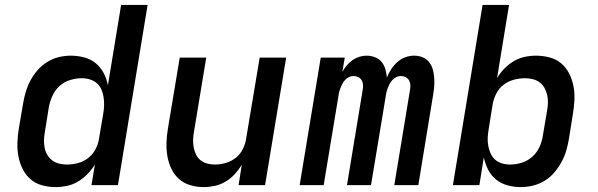

<svg xmlns="http://www.w3.org/2000/svg" viewBox="-20 -755 2440 783"><path d="M207 8Q178 8 151 0.5Q124 -7 104 -24.5Q84 -42 72 -66.5Q60 -91 55 -118Q50 -145 51 -174Q52 -203 57 -232L74 -332Q78 -356 85 -380Q92 -404 104 -426.5Q116 -449 133.5 -469Q151 -489 173 -502.5Q195 -516 219.5 -522Q244 -528 268 -528Q296 -528 323 -521Q350 -514 370 -497.5Q390 -481 402.5 -457.5Q415 -434 420 -407L474 -735H582L461 0H353L367 -84Q354 -63 336.5 -45Q319 -27 298 -14.5Q277 -2 253.5 3Q230 8 207 8ZM253 -84Q275 -84 298 -90Q321 -96 339.5 -110.5Q358 -125 369.5 -146.5Q381 -168 384 -191L401 -291Q404 -308 404.5 -325Q405 -342 402.5 -358.5Q400 -375 393.5 -390Q387 -405 375 -415.5Q363 -426 347 -431Q331 -436 313 -436Q290 -436 265.5 -428.5Q241 -421 222.5 -404Q204 -387 193.5 -363.5Q183 -340 179 -317L163 -217Q160 -201 159.5 -184.5Q159 -168 162 -152.5Q165 -137 173 -123.5Q181 -110 193 -101Q205 -92 220.5 -88Q236 -84 253 -84Z M811 8Q782 8 755.5 0Q729 -8 709.5 -25.5Q690 -43 678.5 -67.5Q667 -92 662.5 -119Q658 -146 659 -174.5Q660 -203 665 -232L713 -520H821L771 -217Q768 -201 767.5 -185Q767 -169 770 -153.5Q773 -138 779.5 -124.5Q786 -111 798 -101.5Q810 -92 825 -88Q840 -84 857 -84Q878 -84 900.5 -90.5Q923 -97 941.5 -111.5Q960 -126 970.5 -147.5Q981 -169 984 -191L1039 -520H1147L1061 0H953L966 -83Q954 -63 937.5 -45Q921 -27 900 -14.5Q879 -2 856 3Q833 8 811 8Z M1202 0 1288 -520H1386L1376 -462Q1384 -476 1394.5 -488.5Q1405 -501 1418 -510Q1431 -519 1445.5 -523.5Q1460 -528 1475 -528Q1493 -528 1509.5 -521.5Q1526 -515 1536.5 -502Q1547 -489 1551.5 -473Q1556 -457 1558 -439Q1565 -457 1575.5 -473Q1586 -489 1600.5 -502Q1615 -515 1633 -521.5Q1651 -528 1668 -528Q1686 -528 1702 -522Q1718 -516 1728.5 -503.5Q1739 -491 1744 -475Q1749 -459 1750.5 -442Q1752 -425 1751 -407.5Q1750 -390 1747 -372L1686 0H1588L1652 -388Q1654 -399 1653.5 -409Q1653 -419 1648 -427.5Q1643 -436 1634 -440.5Q1625 -445 1615 -445Q1605 -445 1596 -440.5Q1587 -436 1580 -428.5Q1573 -421 1568.5 -412Q1564 -403 1560.5 -393.5Q1557 -384 1555 -375Q1553 -366 1552 -356L1493 0H1395L1459 -388Q1461 -399 1460.5 -409Q1460 -419 1455 -427.5Q1450 -436 1441 -440.5Q1432 -445 1422 -445Q1412 -445 1403 -440.5Q1394 -436 1387 -428.5Q1380 -421 1375.5 -412Q1371 -403 1367.5 -393.5Q1364 -384 1362 -375Q1360 -366 1359 -356L1300 0Z M2105 8Q2077 8 2050.5 1Q2024 -6 2003.5 -22.5Q1983 -39 1971 -62.5Q1959 -86 1953 -113L1935 0H1827L1948 -735H2056L2007 -436Q2019 -457 2036.5 -475Q2054 -493 2075 -505.5Q2096 -518 2119.5 -523Q2143 -528 2166 -528Q2195 -528 2222.5 -520.5Q2250 -513 2270 -495.5Q2290 -478 2302 -453.5Q2314 -429 2319 -402Q2324 -375 2322.5 -346Q2321 -317 2316 -288L2300 -188Q2296 -164 2289 -140Q2282 -116 2269.5 -93.5Q2257 -71 2240 -51Q2223 -31 2200.5 -17.5Q2178 -4 2153.5 2Q2129 8 2105 8ZM2061 -84Q2084 -84 2108 -91.5Q2132 -99 2151 -116Q2170 -133 2180.5 -156.5Q2191 -180 2194 -203L2211 -303Q2214 -319 2214.5 -335.5Q2215 -352 2211.5 -367.5Q2208 -383 2200.5 -396.5Q2193 -410 2181 -419Q2169 -428 2153.5 -432Q2138 -436 2121 -436Q2099 -436 2076 -430Q2053 -424 2034 -409.5Q2015 -395 2004 -373.5Q1993 -352 1989 -329L1973 -229Q1970 -212 1969 -195Q1968 -178 1971 -161.5Q1974 -145 1980.5 -130Q1987 -115 1998.5 -104.5Q2010 -94 2026.5 -89Q2043 -84 2061 -84Z"/></svg>

Font: Iosevka SmBd Ex Obl
Style: Regular
Weight: 600
Width: 7
Italic angle: -9°
Monospace: yes
Designer: Belleve Invis
Foundry: Belleve Invis
Version: Version 32.5.0; ttfautohint (v1.8.4)